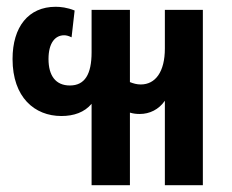

<svg xmlns="http://www.w3.org/2000/svg" viewBox="-20 -546 683 566"><path d="M250 0H363V-214C373 -211 382 -210 392 -210C421 -210 448 -223 466 -249V0H578V-517H466V-403C466 -334 438 -297 395 -297C383 -297 373 -300 363 -304V-517H250V-392C250 -327 230 -294 186 -294C144 -294 123 -323 123 -372C123 -420 143 -442 169 -442C174 -442 181 -441 191 -436L200 -515C178 -524 158 -526 144 -526C64 -526 17 -467 17 -372C17 -259 82 -204 161 -204C198 -204 229 -215 250 -240Z"/></svg>

Font: Noto Sans Thai UI ExtCond SemBd
Style: Regular
Weight: 600
Width: 2
Designer: Monotype Design Team
Foundry: Monotype Imaging Inc.
Version: Version 2.000